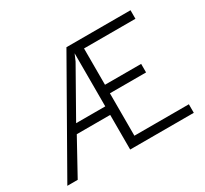

<svg xmlns="http://www.w3.org/2000/svg" viewBox="-139 -887 1163 1090"><g transform="rotate(-30 442.5 -342.0)"><path d="M404 -684H824V-628H487V-390H724V-334H487V-56H844V0H427V-227H208L83 0H15ZM427 -283V-631L408 -587L236 -283Z"/></g></svg>

Font: Bellota Text
Style: Regular
Weight: 400
Designer: Kemie Guaida
Foundry: Kemie Guaida
Version: Version 4.001